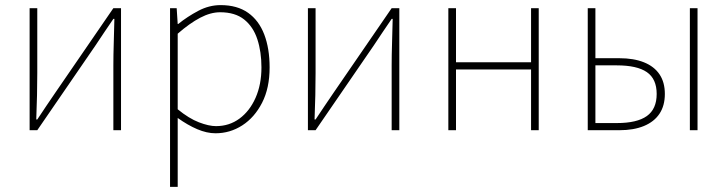

<svg xmlns="http://www.w3.org/2000/svg" viewBox="-20 -510 2848 752"><path d="M96 0V-478H126V-224Q126 -184 125 -137Q124 -90 122 -42H126Q141 -65 161 -94.5Q181 -124 196 -146L424 -478H454V0H424V-254Q424 -294 425.5 -341Q427 -388 428 -436H424Q409 -414 389 -384.5Q369 -355 354 -332L126 0Z M646 222V-478H672L676 -416H678Q714 -445 756.5 -467.5Q799 -490 844 -490Q909 -490 951.5 -460Q994 -430 1015 -375Q1036 -320 1036 -246Q1036 -165 1006.5 -107.5Q977 -50 929 -19Q881 12 824 12Q790 12 752.5 -4Q715 -20 676 -48V42V222ZM826 -16Q878 -16 918 -45.5Q958 -75 981 -127Q1004 -179 1004 -246Q1004 -307 988 -356Q972 -405 936.5 -433.5Q901 -462 842 -462Q805 -462 764 -440.5Q723 -419 676 -378V-82Q720 -46 759 -31Q798 -16 826 -16Z M1186 0V-478H1216V-224Q1216 -184 1215 -137Q1214 -90 1212 -42H1216Q1231 -65 1251 -94.5Q1271 -124 1286 -146L1514 -478H1544V0H1514V-254Q1514 -294 1515.5 -341Q1517 -388 1518 -436H1514Q1499 -414 1479 -384.5Q1459 -355 1444 -332L1216 0Z M1736 0V-478H1766V-266H2060V-478H2090V0H2060V-238H1766V0Z M2282 0V-478H2312V-282H2406Q2462 -282 2502 -266Q2542 -250 2563 -219Q2584 -188 2584 -142Q2584 -96 2563 -64.5Q2542 -33 2502 -16.5Q2462 0 2406 0ZM2312 -28H2396Q2475 -28 2513.5 -55.5Q2552 -83 2552 -142Q2552 -201 2513.5 -227.5Q2475 -254 2396 -254H2312ZM2682 0V-478H2712V0Z"/></svg>

Font: Source Sans 3 VF
Style: Regular
Weight: 200
Designer: Paul D. Hunt
Foundry: Adobe
Version: Version 3.046;hotconv 1.0.118;makeotfexe 2.5.65603